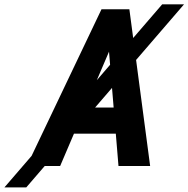

<svg xmlns="http://www.w3.org/2000/svg" viewBox="-164 -753 855 871"><path d="M670.9 -733.4 -44.9 97.2H-144L571.8 -733.4ZM355.5 -577.1 108.9 0H-42.5L296.4 -710.9H391.6ZM373.5 0 324.7 -588.9 332.5 -710.9H422.9L517.1 0ZM423.8 -265.1 402.8 -146.5H90.3L111.3 -265.1Z"/></svg>

Font: Roboto Condensed
Style: Bold Italic
Weight: 700
Italic angle: -12°
Designer: Christian Robertson
Foundry: Google
Version: Version 3.0